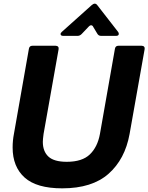

<svg xmlns="http://www.w3.org/2000/svg" viewBox="-20 -1013 811 1049"><path d="M49 -207Q49 -245 56 -281L138 -747Q141 -763 157 -763H284Q293 -763 297.5 -757.5Q302 -752 300 -743L218 -281Q214 -251 214 -238Q214 -186 244.5 -157.5Q275 -129 345 -129Q429 -129 471 -169.5Q513 -210 526 -281L608 -747Q611 -763 627 -763H754Q763 -763 767.5 -757.5Q772 -752 770 -743L688 -281Q663 -143 573 -63.5Q483 16 320 16Q180 16 114.5 -43Q49 -102 49 -207ZM326 -817Q311 -817 311 -827Q311 -833 318 -839L481 -985Q490 -993 498 -993Q506 -993 513 -983L625 -839Q629 -834 629 -828Q629 -817 614 -817H532Q518 -817 511 -830L490 -865Q486 -875 477 -875Q472 -875 466 -869L426 -827Q416 -817 404 -817Z"/></svg>

Font: Open Sauce Two ExtraBold Italic
Style: Regular
Weight: 800
Italic angle: -10°
Designer: Alfredo Marco Pradil
Foundry: Creative Sauce Fz LLC
Version: Version 1.477